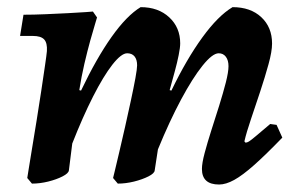

<svg xmlns="http://www.w3.org/2000/svg" viewBox="-20 -493 808 524"><path d="M650 -103.7Q654.1 -103.7 659.4 -106.9Q664.8 -110.2 678.1 -121.4Q691.3 -132.6 717.4 -154.6L734.8 -152.2L750.5 -117.4Q705.7 -71.1 673.9 -42.8Q642.1 -14.6 619.3 -2Q596.5 10.6 577.9 10.6Q531.1 10.6 531.1 -31.9Q531.1 -47.6 538.5 -75.4Q545.9 -103.2 556.7 -137.1Q567.6 -170.9 578.3 -205Q588.9 -239.1 596.3 -267.8Q603.6 -296.5 603.6 -312.4Q603.6 -328.6 596.4 -338.1Q589.2 -347.6 576.9 -347.6Q559.9 -347.6 532.9 -314Q505.8 -280.3 474.2 -221.4Q442.6 -162.4 411 -85.3L402.2 -28Q401.7 -20 385.2 -11.6Q368.6 -3.2 345.8 2.5Q323 8.1 301.5 8.1L288.6 -7.2Q288.6 -7.2 293.4 -26.9Q298.1 -46.6 305.6 -78.4Q313.1 -110.1 321.4 -146.9Q329.7 -183.8 337.2 -218.6Q344.7 -253.4 349.5 -279.5Q354.2 -305.7 354.2 -314.7Q354.2 -330.4 347.2 -339Q340.2 -347.6 327 -347.6Q311.1 -347.6 286.7 -316.5Q262.4 -285.4 234.1 -229.8Q205.8 -174.1 177.2 -101.3L168 -28Q167.1 -20 150.7 -11.6Q134.4 -3.2 111.6 2.5Q88.8 8.1 67.2 8.1L54.4 -7.2Q54.4 -7.2 57.9 -29.2Q61.5 -51.3 67.3 -86.9Q73 -122.5 79.9 -163.9Q86.7 -205.3 92.5 -244.5Q98.2 -283.8 102.7 -313.3Q107.1 -342.9 108 -353.6Q109.4 -375.9 100.5 -385.4Q91.6 -394.9 70 -394.9H34.8L44.1 -452.8Q71.6 -452.8 104.1 -454.2Q136.5 -455.7 166.1 -457.1Q195.6 -458.6 214.6 -460Q233.6 -461.5 233.6 -461.5L244.8 -445.4Q244.8 -445.4 239.7 -428.3Q234.5 -411.2 226.5 -382.8Q218.6 -354.4 210.3 -318.9Q202.1 -283.4 196.4 -247L201.2 -245.8Q243.2 -333.9 284.5 -392.2Q325.9 -450.5 363.8 -473.5Q412 -473.5 441.9 -445.7Q471.8 -418 471.8 -374.6Q471.8 -363.4 467.6 -342.4Q463.4 -321.5 457.4 -299.6Q451.4 -277.8 447.2 -262.4Q443 -247 443 -247L447.8 -245.8Q489.2 -331.7 532.2 -390.8Q575.2 -450 614.7 -473.5Q663.8 -473.5 693.1 -446.1Q722.5 -418.7 722.5 -374.2Q722.5 -352.6 712.8 -317.6Q703.2 -282.7 690.2 -243.4Q677.2 -204.2 665 -168.1Q652.7 -132 647 -107.2Z"/></svg>

Font: Alegreya
Style: Italic
Weight: 400
Italic angle: -7°
Designer: Juan Pablo del Peral
Foundry: Huerta Tipografica
Version: Version 2.009